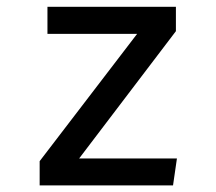

<svg xmlns="http://www.w3.org/2000/svg" viewBox="-20 -561 655 581"><path d="M219.5 -81.5H515.4L503.6 0H100V-73.3L394.9 -458.5H123.6V-540.5H512.3V-466.7Z"/></svg>

Font: Fira Code Retina
Style: Regular
Weight: 450
Monospace: yes
Designer: Carrois Corporate, Edenspiekermann AG, Nikita Prokopov
Foundry: Carrois Corporate, Edenspiekermann AG, Nikita Prokopov
Version: Version 6.002